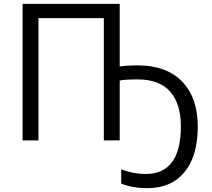

<svg xmlns="http://www.w3.org/2000/svg" viewBox="-20 -734 1107 1004"><path d="M700.2 -318.8Q634.3 -318.8 606 -313V0H522.9V-639.2H181.2V0H98.1V-713.9H606V-386.2Q639.2 -392.1 700.2 -392.1Q849.6 -392.1 931.9 -307.9Q1014.2 -223.6 1014.2 -71.3Q1014.2 81.1 945.1 165.5Q876 250 750 250Q673.8 250 613.8 226.1V151.9Q679.2 175.8 741.2 175.8Q925.8 175.8 925.8 -73.2Q925.8 -191.4 869.6 -255.1Q813.5 -318.8 700.2 -318.8Z"/></svg>

Font: OpenSans
Style: Regular
Weight: 400
Foundry: Ascender Corporation
Version: Version 1.10